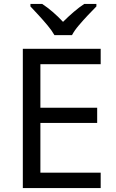

<svg xmlns="http://www.w3.org/2000/svg" viewBox="-20 -964 596 984"><path d="M496 0H97V-714H496V-635H187V-412H478V-334H187V-79H496ZM259 -784Q246 -807 224 -833.5Q202 -860 178 -886Q154 -912 136 -931V-944H196Q222 -927 250 -903Q278 -879 303 -852Q330 -879 358 -903Q386 -927 412 -944H474V-931Q455 -912 430.5 -886Q406 -860 383.5 -833.5Q361 -807 349 -784Z"/></svg>

Font: Noto Sans Grantha
Style: Regular
Weight: 400
Designer: Monotype Design Team
Foundry: Monotype Imaging Inc.
Version: Version 2.003; ttfautohint (v1.8.4.7-5d5b)